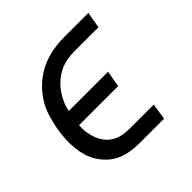

<svg xmlns="http://www.w3.org/2000/svg" viewBox="-139 -649 778 778"><g transform="rotate(-45 250.0 -260.0)"><path d="M380 0H241Q215 0 189.5 -4Q164 -8 141.5 -18Q119 -28 101.5 -44Q84 -60 70.5 -80.5Q57 -101 50 -124.5Q43 -148 40.5 -173Q38 -198 39.5 -224Q41 -250 45 -276Q51 -308 61 -340.5Q71 -373 90.5 -402.5Q110 -432 137 -455.5Q164 -479 195.5 -493.5Q227 -508 260.5 -514Q294 -520 327 -520H466L454 -450H315Q294 -450 272.5 -446Q251 -442 231.5 -432.5Q212 -423 194.5 -408Q177 -393 164 -374.5Q151 -356 142 -336Q133 -316 129 -295H354L342 -225H118Q116 -204 119 -184Q122 -164 129 -146Q136 -128 147.5 -113Q159 -98 175.5 -88Q192 -78 211.5 -74Q231 -70 252 -70H391Z"/></g></svg>

Font: Iosevka Term Oblique
Style: Regular
Weight: 400
Italic angle: -9°
Monospace: yes
Designer: Belleve Invis
Foundry: Belleve Invis
Version: Version 31.4.0